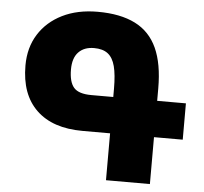

<svg xmlns="http://www.w3.org/2000/svg" viewBox="-52 -778 882 832"><g transform="rotate(5 389.5 -362.0)"><path d="M630 0H439V-398Q439 -459 429.5 -495.5Q420 -532 398 -549Q376 -566 338 -566Q295 -566 270.5 -540.5Q246 -515 246 -465Q246 -411 267 -386.5Q288 -362 344 -362H755V-204H319Q189 -204 118.5 -271.5Q48 -339 48 -465Q48 -543 84.5 -601Q121 -659 186.5 -691.5Q252 -724 340 -724Q439 -724 503.5 -691.5Q568 -659 599 -591Q630 -523 630 -416Z"/></g></svg>

Font: Noto Sans Armenian Black
Style: Regular
Weight: 900
Version: Version 2.007